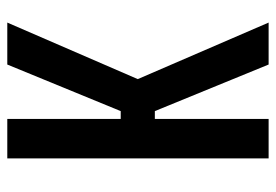

<svg xmlns="http://www.w3.org/2000/svg" viewBox="-138 -638 775 540"><g transform="rotate(-90 250.0 -367.5)"><path d="M75 0V-735H186V-416H208L339 -735H457L298 -368L457 0H339L208 -320H186V0Z"/></g></svg>

Font: Iosevka Algr
Style: Bold
Weight: 700
Monospace: yes
Designer: Belleve Invis
Foundry: Belleve Invis
Version: Version 26.0.2; ttfautohint (v1.8.3)